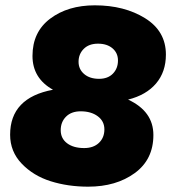

<svg xmlns="http://www.w3.org/2000/svg" viewBox="-20 -689 643 721"><path d="M311 12Q235 12 170 -8.5Q105 -29 61.5 -74.5Q18 -120 18 -183Q18 -322 179 -352Q102 -395 102 -479Q102 -569 168.5 -619Q235 -669 336 -669Q447 -669 525 -620.5Q603 -572 603 -484Q603 -419 566 -375.5Q529 -332 461 -315Q556 -271 556 -182Q556 -90 486 -39Q416 12 311 12ZM352 -393Q385 -393 404 -412.5Q423 -432 423 -462Q423 -490 402.5 -507.5Q382 -525 348 -525Q314 -525 294.5 -505.5Q275 -486 275 -457Q275 -429 296 -411Q317 -393 352 -393ZM296 -133Q331 -133 351.5 -152.5Q372 -172 372 -203Q372 -234 347 -252.5Q322 -271 283 -271Q248 -271 228 -251Q208 -231 208 -200Q208 -169 232 -151Q256 -133 296 -133Z"/></svg>

Font: Elaine Sans ExtraBold
Style: Italic
Weight: 800
Italic angle: -13°
Designer: Wei Huang
Foundry: Wei Huang
Version: Version 2.001;December 24, 2019;FontCreator 12.0.0.2547 64-b